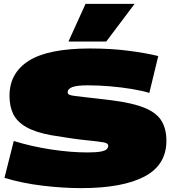

<svg xmlns="http://www.w3.org/2000/svg" viewBox="-20 -960 890 990"><path d="M796 -671 750 -481Q714 -492 660.5 -501Q607 -510 547 -515Q487 -520 432 -520Q377 -520 353 -511Q329 -502 329 -484Q329 -476 336.5 -472Q344 -468 367 -465Q390 -462 435.5 -457Q481 -452 555 -443Q665 -429 726.5 -403.5Q788 -378 813 -336.5Q838 -295 838 -234Q838 -109 724.5 -49.5Q611 10 399 10Q305 10 200 -2.5Q95 -15 3 -43L51 -233Q145 -204 245.5 -189Q346 -174 430 -174Q476 -174 499.5 -178.5Q523 -183 530.5 -191Q538 -199 538 -209Q538 -222 511.5 -226.5Q485 -231 420.5 -237.5Q356 -244 243 -263Q162 -278 115 -305Q68 -332 48.5 -371.5Q29 -411 29 -466Q29 -584 129 -647Q229 -710 445 -710Q554 -710 645 -698Q736 -686 796 -671ZM333 -746 421 -940H674L528 -746Z"/></svg>

Font: Georama Extended Black
Style: Regular
Weight: 900
Width: 7
Designer: Jean-Baptiste Levee
Foundry: Production Type
Version: Version 1.000